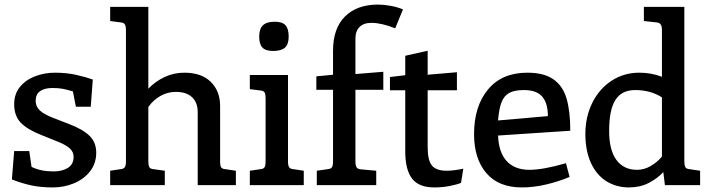

<svg xmlns="http://www.w3.org/2000/svg" viewBox="-20 -810 3104 840"><path d="M42 -149H108L118 -80Q158 -60 214 -60Q252 -60 277 -75.5Q302 -91 302 -124Q302 -145 286 -160Q270 -175 236 -189L164 -218Q100 -243 71 -273Q42 -303 42 -354Q42 -399 67.5 -430Q93 -461 134 -476.5Q175 -492 221 -492Q272 -492 315.5 -482Q359 -472 386 -462L377 -343H312L299 -410Q273 -418 254.5 -421.5Q236 -425 209 -425Q176 -425 156 -411.5Q136 -398 136 -369Q136 -344 154 -327Q172 -310 213 -294L283 -267Q343 -244 372 -215.5Q401 -187 401 -142Q401 -95 374 -60.5Q347 -26 303.5 -8Q260 10 211 10Q158 10 116.5 1Q75 -8 32 -25Z M1012 -63V0H845V-319Q845 -361 820.5 -384.5Q796 -408 749 -408Q713 -408 681.5 -390Q650 -372 629 -342V-103Q629 -86 633.5 -78.5Q638 -71 651 -70L701 -63V0H462V-63L508 -70Q521 -71 526 -78.5Q531 -86 531 -103V-678Q531 -696 526 -703.5Q521 -711 508 -712L462 -718V-780H629V-422Q661 -455 701 -473.5Q741 -492 786 -492Q862 -492 902.5 -451.5Q943 -411 943 -347V-103Q943 -85 947.5 -78Q952 -71 965 -70Z M1114 -650Q1114 -684 1130.5 -699.5Q1147 -715 1182 -715Q1215 -715 1229 -699.5Q1243 -684 1243 -650Q1243 -616 1226.5 -601.5Q1210 -587 1175 -587Q1142 -587 1128 -602Q1114 -617 1114 -650ZM1073 -63 1120 -70Q1133 -71 1137.5 -78.5Q1142 -86 1142 -103V-381Q1142 -398 1137.5 -405.5Q1133 -413 1120 -414L1073 -420V-482H1240V-103Q1240 -86 1245 -78.5Q1250 -71 1263 -70L1309 -63V0H1073Z M1535 -641V-486L1657 -496V-417H1535V-104Q1535 -86 1540 -78Q1545 -70 1560 -69L1626 -63V0H1366V-63L1414 -70Q1427 -71 1432 -78Q1437 -85 1437 -103V-417H1364V-476L1437 -483V-588Q1437 -686 1489.5 -738Q1542 -790 1634 -790Q1659 -790 1689 -784.5Q1719 -779 1743 -769L1709 -686Q1649 -710 1605 -710Q1571 -710 1553 -692Q1535 -674 1535 -641Z M2007 -72 1997 -10Q1981 -3 1948.5 3.5Q1916 10 1880 10Q1812 10 1782.5 -29Q1753 -68 1753 -147V-415H1686V-473L1753 -481V-566L1851 -588V-483L1979 -494V-415H1851V-166Q1851 -109 1869.5 -86Q1888 -63 1935 -63Q1964 -63 2007 -72Z M2456 -96 2472 -36Q2425 -16 2370 -3Q2315 10 2263 10Q2161 10 2107.5 -53Q2054 -116 2054 -223Q2054 -345 2115 -418.5Q2176 -492 2287 -492Q2359 -492 2400.5 -463.5Q2442 -435 2458.5 -379.5Q2475 -324 2475 -238L2159 -217Q2162 -142 2197.5 -104.5Q2233 -67 2296 -67Q2356 -67 2456 -96ZM2159 -283 2377 -302Q2377 -358 2352.5 -387Q2328 -416 2272 -416Q2232 -416 2209 -404Q2186 -392 2174.5 -363.5Q2163 -335 2159 -283Z M3043 -63V0H2889L2882 -57Q2856 -29 2818 -9.5Q2780 10 2732 10Q2676 10 2632.5 -17.5Q2589 -45 2565 -98Q2541 -151 2541 -224Q2541 -299 2571.5 -360.5Q2602 -422 2656 -457Q2710 -492 2777 -492Q2830 -492 2876 -474V-678Q2876 -695 2870.5 -703Q2865 -711 2852 -712L2797 -718V-780H2974V-103Q2974 -86 2978.5 -78.5Q2983 -71 2996 -70ZM2876 -125V-384Q2826 -416 2759 -416Q2700 -416 2672.5 -373Q2645 -330 2645 -237Q2645 -153 2677 -110Q2709 -67 2767 -67Q2798 -67 2826.5 -83.5Q2855 -100 2876 -125Z"/></svg>

Font: Enriqueta Medium
Style: Regular
Weight: 500
Designer: Viviana Monsalve, Gustavo Ibarra
Foundry: 72Puntos
Version: Version 2.000